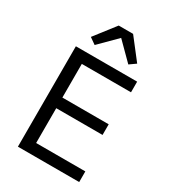

<svg xmlns="http://www.w3.org/2000/svg" viewBox="-222 -1045 1027 1156"><g transform="rotate(30 291.5 -467.5)"><path d="M254 -935H354L465 -792L421 -761L304 -878L187 -761L143 -792ZM519 0H93V-698H519V-624H177V-390H499V-316H177V-74H519Z"/></g></svg>

Font: Aneliza
Style: Regular
Weight: 400
Designer: Mike Abbink, Paul van der Laan, Pieter van Rosmalen
Foundry: Bold Monday
Version: Version 3.0